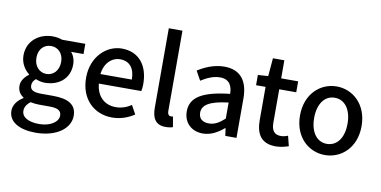

<svg xmlns="http://www.w3.org/2000/svg" viewBox="-91 -1071 3157 1591"><g transform="rotate(10 1487.5 -275.0)"><path d="M275 247C451 247 563 161 563 55C563 -39 495 -79 365 -79H264C194 -79 172 -100 172 -133C172 -160 184 -175 202 -191C226 -180 254 -174 279 -174C394 -174 485 -243 485 -363C485 -405 470 -442 449 -464H554V-550H359C338 -558 310 -564 279 -564C165 -564 66 -491 66 -367C66 -301 101 -249 139 -220V-216C108 -194 77 -157 77 -114C77 -69 99 -40 127 -23V-18C76 13 47 56 47 102C47 198 143 247 275 247ZM279 -248C222 -248 175 -293 175 -367C175 -441 221 -483 279 -483C337 -483 383 -440 383 -367C383 -293 336 -248 279 -248ZM292 171C201 171 145 139 145 85C145 57 159 29 192 5C215 10 240 13 266 13H349C416 13 452 27 452 73C452 124 388 171 292 171Z M877 13C949 13 1012 -11 1063 -45L1023 -118C983 -92 941 -77 892 -77C797 -77 731 -140 722 -245H1079C1082 -259 1085 -281 1085 -304C1085 -459 1006 -564 860 -564C732 -564 609 -453 609 -275C609 -93 728 13 877 13ZM721 -325C732 -421 793 -474 862 -474C942 -474 985 -419 985 -325Z M1327 13C1356 13 1375 9 1389 4L1374 -83C1364 -81 1360 -81 1355 -81C1341 -81 1328 -92 1328 -123V-797H1213V-129C1213 -40 1244 13 1327 13Z M1641 13C1707 13 1766 -20 1816 -63H1820L1829 0H1923V-331C1923 -477 1860 -564 1723 -564C1635 -564 1558 -528 1501 -492L1544 -414C1591 -444 1645 -470 1703 -470C1784 -470 1807 -414 1808 -350C1579 -325 1479 -264 1479 -146C1479 -49 1546 13 1641 13ZM1676 -78C1627 -78 1590 -100 1590 -154C1590 -216 1645 -258 1808 -277V-142C1763 -101 1724 -78 1676 -78Z M2254 13C2294 13 2331 3 2362 -7L2341 -92C2325 -85 2301 -79 2282 -79C2225 -79 2202 -113 2202 -179V-458H2345V-550H2202V-702H2106L2093 -550L2007 -544V-458H2087V-180C2087 -64 2130 13 2254 13Z M2668 13C2804 13 2927 -92 2927 -275C2927 -458 2804 -564 2668 -564C2532 -564 2409 -458 2409 -275C2409 -92 2532 13 2668 13ZM2668 -81C2582 -81 2528 -158 2528 -275C2528 -391 2582 -469 2668 -469C2755 -469 2809 -391 2809 -275C2809 -158 2755 -81 2668 -81Z"/></g></svg>

Font: Noto Sans JP Medium
Style: Regular
Weight: 500
Designer: Ryoko NISHIZUKA  (kana, bopomofo & ideographs); Paul D. Hunt (Latin, Greek & Cyrillic); Sandoll Communications , Soo-you
Foundry: Adobe
Version: Version 2.002;hotconv 1.0.116;makeotfexe 2.5.65601